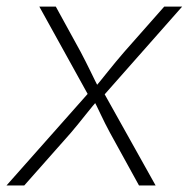

<svg xmlns="http://www.w3.org/2000/svg" viewBox="-35 -566 576 586"><path d="M-15.1 0 247.6 -296.4 241.7 -262.7 85 -545.9H135.3L211.4 -407.2Q227.5 -376.5 241.5 -347.7Q255.4 -318.8 270 -290.5H247.6Q271.5 -318.8 294.4 -347.7Q317.4 -376.5 343.8 -407.2L466.3 -545.9H521L270 -261.7L275.4 -294.4L439.9 0H389.2L300.8 -160.6Q285.2 -189.5 272.9 -215.8Q260.7 -242.2 247.1 -267.6H269.5Q247.1 -242.2 226.3 -215.8Q205.6 -189.5 181.2 -160.6L39.1 0Z"/></svg>

Font: Inter ExtraLight
Style: Italic
Weight: 250
Italic angle: -9.3988°
Designer: Rasmus Andersson
Foundry: rsms
Version: Version 4.001;git-66647c0bb